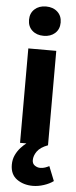

<svg xmlns="http://www.w3.org/2000/svg" viewBox="-62 -755 400 1005"><g transform="rotate(5 138.0 -252.5)"><path d="M150.5 218.6Q101.3 218.6 66.5 193.6Q31.7 168.6 31.7 117.7Q31.7 89.2 42.8 66.1Q53.9 43.1 69.4 26.4Q84.9 9.7 98 0H64.7V-496.1H211.6V0Q171.7 14.8 155.3 38Q139 61.1 139 84.4Q139 103.1 152.5 112.3Q166 121.4 180.6 121.4Q194.9 121.4 206.6 117.2Q218.2 113.1 228 108L258.4 184Q238.1 199.2 208.2 208.9Q178.4 218.6 150.5 218.6ZM138.4 -568.7Q101.4 -568.7 78.4 -589.7Q55.3 -610.7 55.3 -645.8Q55.3 -680.6 78.4 -701.7Q101.4 -722.9 138.4 -722.9Q175.4 -722.9 198.5 -701.7Q221.6 -680.6 221.6 -645.8Q221.6 -610.7 198.5 -589.7Q175.4 -568.7 138.4 -568.7Z"/></g></svg>

Font: Mada
Style: Regular
Weight: 400
Designer: Khaled Hosny
Version: Version 1.5